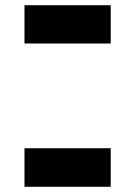

<svg xmlns="http://www.w3.org/2000/svg" viewBox="-20 -717 519 737"><path d="M74 -550V-697H405V-550ZM74 0V-148H405V0Z"/></svg>

Font: Geotalism
Style: Regular
Weight: 400
Designer: GGBotNet
Foundry: GGBotNet
Version: 1.00